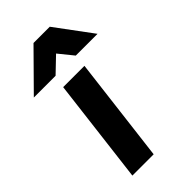

<svg xmlns="http://www.w3.org/2000/svg" viewBox="-257 -798 861 861"><g transform="rotate(-45 174.0 -367.0)"><path d="M144 -734H247L376 -560H238L182 -629L110 -560H-28ZM98 -500H233L172 0H37Z"/></g></svg>

Font: Haskoy ExtraBold
Style: Italic
Weight: 800
Designer: Ertekin Erdin
Foundry: Ertekin Erdin
Version: Version 2.000; ttfautohint (v1.8.4.7-5d5b)